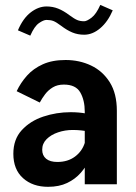

<svg xmlns="http://www.w3.org/2000/svg" viewBox="-20 -736 544 767"><path d="M446.8 -293.1Q446.8 -362.3 418.6 -407.2Q390.4 -452.1 343.9 -474.2Q297.5 -496.3 242.1 -496.3Q188.7 -496.3 150.8 -479.1Q112.8 -461.9 87.6 -433.6Q62.4 -405.3 46.6 -371.7L138.9 -326.4Q147.8 -343.1 160.3 -359.6Q172.7 -376 190.9 -387Q209.1 -398.1 235.1 -398.1Q282.8 -398.1 300.7 -366.8Q318.6 -335.6 318.6 -289.8V0H446.8ZM361.9 -166.5 319.5 -167.8Q308.8 -132.2 279.8 -110.6Q250.9 -89 209.2 -89Q179.8 -89 164.2 -101.9Q148.6 -114.9 148.6 -137.9Q148.6 -162.7 166.3 -180.3Q184 -197.9 211.9 -207.3Q239.9 -216.8 270.6 -216.8Q287.4 -216.8 303.8 -215.1Q320.2 -213.4 334.6 -210.2L380.2 -268.9Q352.3 -277 324.2 -282.4Q296 -287.8 262 -287.8Q205.3 -287.8 152.8 -270.2Q100.3 -252.6 66.8 -215.9Q33.3 -179.3 33.3 -121.7Q33.3 -59.1 71.9 -24.4Q110.5 10.3 171.9 10.3Q216.1 10.3 248.3 -5.1Q280.5 -20.4 302.9 -46Q325.2 -71.5 339.5 -103Q353.8 -134.4 361.9 -166.5ZM51.6 -614.9 101 -593.6Q117.4 -631.1 135.7 -643.7Q153.9 -656.4 165.8 -656.4Q182 -656.4 193.2 -652.1Q204.5 -647.8 224.7 -632.6Q246.9 -615.6 268.7 -606.4Q290.5 -597.3 316.2 -597.3Q349.7 -597.3 380.2 -623.1Q410.8 -648.9 430.4 -694.7L380.7 -716.4Q364.5 -679.6 345.6 -665.3Q326.7 -651.1 316.2 -651.1Q300.3 -651.1 288.8 -655.9Q277.2 -660.6 257.2 -675.4Q234 -692.9 212.5 -701.5Q191 -710.2 165.8 -710.2Q133.5 -710.2 102.8 -686.6Q72 -663 51.6 -614.9Z"/></svg>

Font: Estedad-VF-FD Black
Style: Regular
Weight: 900
Designer: Amin Abedi
Version: Version 4.000